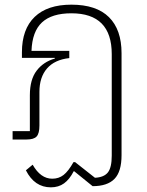

<svg xmlns="http://www.w3.org/2000/svg" viewBox="-20 -598 631 823"><path d="M501 -370V67Q501 138 470.5 169Q440 200 377 200L298 136H296Q278 171 254.5 188Q231 205 198 205Q128 205 91 132L120 108Q154 168 204 168Q232 168 252.5 152Q273 136 295 97H302L387 164Q426 162 442.5 141Q459 120 459 69V-366Q459 -541 286 -541Q202 -541 160 -502Q118 -463 115 -380H277V-349Q214 -342 181.5 -304.5Q149 -267 149 -204V-60Q149 -26 137 -13Q125 0 94 0H34V-36H108V-190Q108 -257 137 -295Q166 -333 215 -347V-350H74V-374Q74 -473 128.5 -525.5Q183 -578 286 -578Q393 -578 447 -524.5Q501 -471 501 -370Z"/></svg>

Font: Anuphan ExtraLight
Style: Regular
Weight: 200
Designer: Cadson Demak
Version: Version 3.001